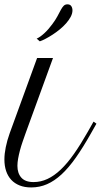

<svg xmlns="http://www.w3.org/2000/svg" viewBox="-63 -842 458 872"><path d="M105.5 -578.6H177.7L53.2 -236.8Q46.4 -217.8 39.6 -198Q32.7 -178.2 27.6 -158.9Q22.5 -139.6 19.3 -121.8Q16.1 -104 16.1 -88.9Q16.1 -55.2 33.9 -35.2Q51.8 -15.1 89.4 -15.1Q122.1 -15.1 152.6 -29.3Q183.1 -43.5 213.1 -72Q243.2 -100.6 273.4 -143.8Q303.7 -187 336.4 -244.6L361.8 -289.6L375 -280.3L349.6 -235.4Q314 -172.4 281.5 -126.2Q249 -80.1 216.6 -50Q184.1 -20 150.4 -5.4Q116.7 9.3 78.6 9.3Q48.8 9.3 26.1 0.2Q3.4 -8.8 -12 -25.4Q-27.3 -42 -35.2 -65.4Q-43 -88.9 -43 -117.7Q-43 -143.1 -36.9 -173.3Q-30.8 -203.6 -19 -236.8ZM103.5 -666.5Q119.1 -673.3 138.2 -690.9Q157.2 -708.5 174.3 -731.9Q189 -751.5 197.8 -768.1Q206.5 -784.7 213.1 -796.9Q219.7 -809.1 226.3 -815.7Q232.9 -822.3 243.2 -822.3Q255.4 -822.3 260.7 -814.2Q266.1 -806.2 266.1 -794.9Q266.1 -780.8 258.1 -765.6Q250 -750.5 237.3 -736.1Q224.6 -721.7 208.5 -708.5Q192.4 -695.3 175.8 -684.6Q159.2 -673.8 143.8 -665.8Q128.4 -657.7 117.7 -654.3Z"/></svg>

Font: Petit Formal Script
Style: Regular
Weight: 400
Version: Version 1.001; ttfautohint (v0.8) -G 200 -r 50